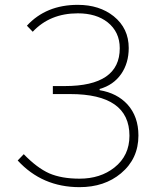

<svg xmlns="http://www.w3.org/2000/svg" viewBox="-20 -759 642 792"><path d="M53 -97 78 -123Q132 -67 183 -44Q234 -22 308 -22Q394 -22 452 -68Q514 -117 514 -199Q514 -371 269 -371H198V-404H247Q474 -404 474 -560Q474 -627 424 -667Q377 -704 301 -704Q186 -704 115 -628L91 -653Q170 -739 301 -739Q390 -739 449 -692Q511 -642 511 -561Q511 -499 480 -454Q448 -408 391 -392V-387Q463 -375 506 -328Q551 -278 551 -200Q551 -104 479 -44Q411 13 308 13Q154 13 53 -97Z"/></svg>

Font: Noto Sans CJK TC Thin
Style: Regular
Weight: 250
Designer: Ryoko NISHIZUKA ???? (kana & ideographs); Paul D. Hunt (Latin, Greek & Cyrillic); Wenlong ZHANG ??? (bopomofo); Sandoll 
Foundry: Adobe Systems Incorporated
Version: Version 1.004 January 19, 2016